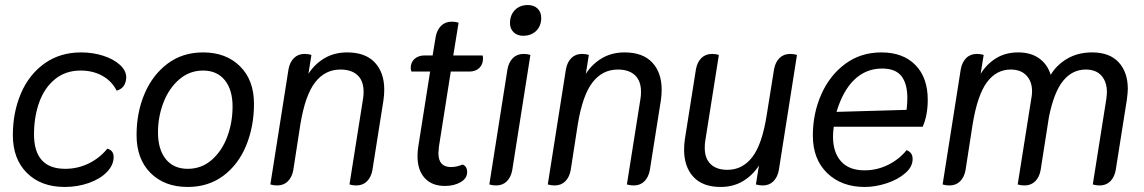

<svg xmlns="http://www.w3.org/2000/svg" viewBox="-20 -730 4539 762"><path d="M31 -194Q31 -284 63 -359Q95 -434 156.5 -478Q218 -522 302 -522Q348 -522 389 -509Q430 -496 455.5 -473Q481 -450 481 -423Q481 -407 473 -392Q465 -377 443 -370Q424 -408 386.5 -429Q349 -450 300 -450Q240 -450 198 -415.5Q156 -381 135.5 -323.5Q115 -266 115 -197Q115 -60 239 -60Q288 -60 331.5 -81Q375 -102 406 -140Q431 -133 431 -107Q431 -75 404.5 -47.5Q378 -20 333 -4Q288 12 237 12Q143 12 87 -43.5Q31 -99 31 -194Z M522 -194Q522 -283 553.5 -357.5Q585 -432 644.5 -477Q704 -522 786 -522Q877 -522 932.5 -467Q988 -412 988 -318Q988 -228 957 -152.5Q926 -77 866.5 -32.5Q807 12 725 12Q633 12 577.5 -43.5Q522 -99 522 -194ZM903 -307Q903 -374 872 -412Q841 -450 786 -450Q732 -450 691 -414.5Q650 -379 628.5 -322.5Q607 -266 607 -205Q607 -137 638 -98.5Q669 -60 725 -60Q780 -60 820.5 -95.5Q861 -131 882 -187.5Q903 -244 903 -307Z M1053 2 1125 -455Q1130 -483 1146.5 -499.5Q1163 -516 1189 -516Q1204 -516 1216 -512L1204 -437Q1229 -476 1268 -499Q1307 -522 1358 -522Q1430 -522 1467.5 -482Q1505 -442 1505 -374Q1505 -354 1502 -333L1458 -55Q1453 -27 1436.5 -10.5Q1420 6 1394 6Q1379 6 1367 2L1421 -339Q1423 -349 1423 -366Q1423 -409 1399 -431.5Q1375 -454 1331 -454Q1270 -454 1230.5 -403Q1191 -352 1172 -236L1144 -55Q1139 -27 1122.5 -10.5Q1106 6 1080 6Q1065 6 1053 2Z M1897 -499Q1897 -474 1882 -460Q1867 -446 1843 -446H1769L1722 -148Q1720 -128 1720 -122Q1720 -67 1770 -67Q1792 -67 1816 -77Q1834 -70 1834 -47Q1834 -22 1808 -7Q1782 8 1746 8Q1694 8 1665.5 -23.5Q1637 -55 1637 -110Q1637 -129 1640 -148L1687 -446H1613Q1610 -454 1610 -460Q1610 -483 1625.5 -496.5Q1641 -510 1665 -510H1697L1709 -583Q1714 -611 1730.5 -627.5Q1747 -644 1773 -644Q1788 -644 1800 -640L1779 -510H1895Q1897 -506 1897 -499Z M2004 -638Q2004 -670 2023.5 -690Q2043 -710 2075 -710Q2099 -710 2113.5 -696Q2128 -682 2128 -659Q2128 -627 2108 -607.5Q2088 -588 2056 -588Q2033 -588 2018.5 -602Q2004 -616 2004 -638ZM1922 2 1994 -455Q1999 -483 2015.5 -499.5Q2032 -516 2058 -516Q2073 -516 2085 -512L2013 -55Q2008 -27 1991.5 -10.5Q1975 6 1949 6Q1934 6 1922 2Z M2154 2 2226 -455Q2231 -483 2247.5 -499.5Q2264 -516 2290 -516Q2305 -516 2317 -512L2305 -437Q2330 -476 2369 -499Q2408 -522 2459 -522Q2531 -522 2568.5 -482Q2606 -442 2606 -374Q2606 -354 2603 -333L2559 -55Q2554 -27 2537.5 -10.5Q2521 6 2495 6Q2480 6 2468 2L2522 -339Q2524 -349 2524 -366Q2524 -409 2500 -431.5Q2476 -454 2432 -454Q2371 -454 2331.5 -403Q2292 -352 2273 -236L2245 -55Q2240 -27 2223.5 -10.5Q2207 6 2181 6Q2166 6 2154 2Z M2695 -136Q2695 -156 2698 -177L2742 -455Q2747 -483 2763.5 -499.5Q2780 -516 2806 -516Q2821 -516 2833 -512L2779 -171Q2777 -161 2777 -143Q2777 -101 2800.5 -78.5Q2824 -56 2867 -56Q2927 -56 2966 -107Q3005 -158 3023 -274L3052 -455Q3057 -483 3073.5 -499.5Q3090 -516 3116 -516Q3131 -516 3143 -512L3071 -55Q3066 -27 3049.5 -10.5Q3033 6 3007 6Q2992 6 2980 2L2992 -73Q2967 -34 2928.5 -11Q2890 12 2840 12Q2769 12 2732 -28Q2695 -68 2695 -136Z M3206 -192Q3206 -280 3239.5 -355.5Q3273 -431 3334.5 -476.5Q3396 -522 3478 -522Q3564 -522 3613 -472Q3662 -422 3662 -334Q3662 -273 3642 -227H3289Q3286 -206 3286 -188Q3286 -125 3318 -89.5Q3350 -54 3411 -54Q3461 -54 3505 -76Q3549 -98 3578 -134Q3602 -125 3602 -99Q3602 -68 3572.5 -42.5Q3543 -17 3498.5 -2.5Q3454 12 3412 12Q3320 12 3263 -43Q3206 -98 3206 -192ZM3578 -294Q3581 -320 3581 -341Q3581 -398 3557.5 -428Q3534 -458 3481 -458Q3417 -458 3371 -414Q3325 -370 3300 -286Z M4456 -377Q4456 -363 4452 -333L4408 -55Q4403 -27 4386.5 -10.5Q4370 6 4344 6Q4329 6 4317 2L4371 -339Q4373 -357 4373 -365Q4373 -405 4351.5 -429.5Q4330 -454 4289 -454Q4236 -454 4199.5 -409.5Q4163 -365 4143 -266L4110 -55Q4105 -27 4088.5 -10.5Q4072 6 4046 6Q4031 6 4019 2L4073 -339Q4076 -354 4076 -368Q4076 -406 4054 -430Q4032 -454 3991 -454Q3934 -454 3896.5 -403Q3859 -352 3840 -236L3812 -55Q3807 -27 3790.5 -10.5Q3774 6 3748 6Q3733 6 3721 2L3793 -455Q3798 -483 3814.5 -499.5Q3831 -516 3857 -516Q3872 -516 3884 -512L3872 -437Q3896 -476 3933.5 -499Q3971 -522 4021 -522Q4071 -522 4104 -498.5Q4137 -475 4150 -433Q4173 -472 4215.5 -497Q4258 -522 4314 -522Q4384 -522 4420 -482.5Q4456 -443 4456 -377Z"/></svg>

Font: Thasadith
Style: Bold Italic
Weight: 700
Italic angle: -9°
Designer: Cadson Demak Co.,Ltd.
Foundry: Cadson Demak Co.,Ltd.
Version: Version 1.000; ttfautohint (v1.6)